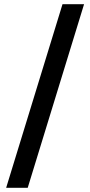

<svg xmlns="http://www.w3.org/2000/svg" viewBox="-20 -730 427 910"><path d="M9.2 160H111.4L378.4 -710H276.2L9.2 160Z"/></svg>

Font: Source Serif Variable
Style: Regular
Weight: 389
Designer: Frank Grießhammer
Foundry: Adobe Systems Incorporated
Version: Version 3.001;hotconv 1.0.111;makeotfexe 2.5.65597